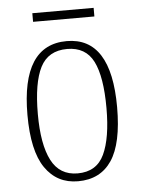

<svg xmlns="http://www.w3.org/2000/svg" viewBox="-50 -704 557 755"><g transform="rotate(-5 228.5 -327.0)"><path d="M228 10Q145 10 98.5 -57.5Q52 -125 52 -267Q52 -543 231 -543Q406 -543 406 -267Q406 -124 361 -57Q316 10 228 10ZM229 -21Q304 -21 334 -85Q364 -149 364 -267Q364 -391 333.5 -451.5Q303 -512 230 -512Q155 -512 124 -451Q93 -390 93 -267Q93 -147 125.5 -84Q158 -21 229 -21ZM106 -630V-664H348V-630Z"/></g></svg>

Font: Noto Serif Ethiopic Condensed ExtraLight
Style: Regular
Weight: 200
Width: 3
Designer: Monotype Design Team
Foundry: Monotype Imaging Inc.
Version: Version 2.102; ttfautohint (v1.8.4.7-5d5b)